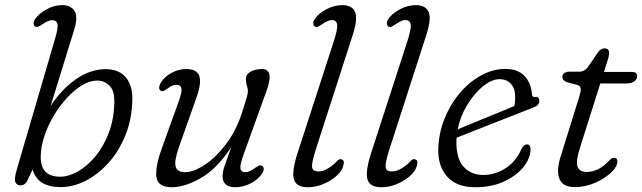

<svg xmlns="http://www.w3.org/2000/svg" viewBox="-20 -738 2562 766"><path d="M199.5 -583Q213 -628.5 209 -643Q205 -657.5 188 -657.5Q172.5 -657.5 149 -641Q129.5 -627 121 -632Q115 -635 114.2 -643.5Q113.5 -652 120.5 -662.5Q133.5 -682.5 164.2 -700Q195 -717.5 227.5 -717.5Q263 -717.5 277.5 -694Q292 -670.5 275 -616.5L182 -315Q222 -378 280.2 -420Q338.5 -462 402.5 -462Q454 -462 481.5 -429.8Q509 -397.5 508 -341Q506.5 -263.5 480.8 -199.5Q455 -135.5 413.5 -89Q372 -42.5 322 -17Q272 8.5 221.5 8.5Q130 8.5 110 -62L88 -15Q78.5 1.5 61.5 1.5Q48 1.5 41.8 -10.2Q35.5 -22 47 -61.5ZM367.5 -416.5Q338 -416.5 306.8 -397.5Q275.5 -378.5 246 -346.2Q216.5 -314 193.2 -274.2Q170 -234.5 156.2 -192.5Q142.5 -150.5 142.5 -112Q142.5 -70.5 162.5 -51.8Q182.5 -33 220 -33Q254 -33 291.2 -54.2Q328.5 -75.5 360.8 -114.5Q393 -153.5 413.8 -207.5Q434.5 -261.5 436 -327Q437.5 -375 417.5 -395.8Q397.5 -416.5 367.5 -416.5Z M1025 -77Q1031.5 -73.5 1032 -64.8Q1032.5 -56 1026 -46Q1010 -21.5 979.5 -6.2Q949 9 920 9Q868 9 868 -35Q868 -52.5 876.5 -77.8Q885 -103 903 -151.5Q844.5 -63 780.2 -27Q716 9 666 9Q610 9 604.2 -30.8Q598.5 -70.5 625 -144.5L693.5 -335Q706 -369 703.8 -384.2Q701.5 -399.5 684.5 -399.5Q676 -399.5 667.2 -396.2Q658.5 -393 647 -384Q639 -378.5 633.5 -375.2Q628 -372 621.5 -376Q609 -384 620.5 -406Q634 -430.5 663 -446.5Q692 -462.5 723 -462.5Q764.5 -462.5 774.8 -435.8Q785 -409 764 -349.5L694 -151.5Q674.5 -95.5 680.8 -73.2Q687 -51 718 -51Q751.5 -51 795.8 -79.8Q840 -108.5 880.8 -161.8Q921.5 -215 945 -287Q959.5 -333 964.2 -349Q969 -365 969 -375Q969 -384 965 -396.2Q961 -408.5 961 -422.5Q961 -441 979.2 -451.8Q997.5 -462.5 1025.5 -462.5Q1050 -462.5 1054.8 -440.2Q1059.5 -418 1041 -369L953 -125Q937.5 -82.5 939.2 -66.8Q941 -51 959 -51Q974.5 -51 997.5 -68Q1006 -73.5 1012.5 -76.8Q1019 -80 1025 -77Z M1387 -597.5 1239.5 -140.5Q1223 -88.5 1225 -71.2Q1227 -54 1251 -54Q1269 -54 1290.8 -67.5Q1312.5 -81 1325.5 -96.5Q1333.5 -105 1342 -102.5Q1356 -98.5 1350 -79Q1346.5 -58.5 1324.8 -38.2Q1303 -18 1271.8 -4.5Q1240.5 9 1208.5 9Q1161.5 9 1152.5 -22.8Q1143.5 -54.5 1167.5 -128.5L1309.5 -566.5Q1328 -622.5 1325 -640.2Q1322 -658 1304 -658Q1289 -658 1264.5 -641Q1257.5 -636 1250.2 -632.2Q1243 -628.5 1236.5 -632Q1231.5 -634.5 1230 -643Q1228.5 -651.5 1236 -662.5Q1249 -682.5 1280.2 -700Q1311.5 -717.5 1346 -717.5Q1384 -717.5 1396.2 -690.8Q1408.5 -664 1387 -597.5Z M1680.5 -597.5 1533 -140.5Q1516.5 -88.5 1518.5 -71.2Q1520.5 -54 1544.5 -54Q1562.5 -54 1584.2 -67.5Q1606 -81 1619 -96.5Q1627 -105 1635.5 -102.5Q1649.5 -98.5 1643.5 -79Q1640 -58.5 1618.2 -38.2Q1596.5 -18 1565.2 -4.5Q1534 9 1502 9Q1455 9 1446 -22.8Q1437 -54.5 1461 -128.5L1603 -566.5Q1621.5 -622.5 1618.5 -640.2Q1615.5 -658 1597.5 -658Q1582.5 -658 1558 -641Q1551 -636 1543.8 -632.2Q1536.5 -628.5 1530 -632Q1525 -634.5 1523.5 -643Q1522 -651.5 1529.5 -662.5Q1542.5 -682.5 1573.8 -700Q1605 -717.5 1639.5 -717.5Q1677.5 -717.5 1689.8 -690.8Q1702 -664 1680.5 -597.5Z M2096.5 -141.5Q2096.5 -108 2069.5 -73.2Q2042.5 -38.5 1992.8 -14.8Q1943 9 1875.5 9Q1802.5 9 1764.8 -32.5Q1727 -74 1728.5 -143Q1730 -204 1752.2 -261.2Q1774.5 -318.5 1812.2 -364Q1850 -409.5 1897.5 -436.2Q1945 -463 1996 -463Q2047 -463 2073.2 -434.2Q2099.5 -405.5 2102 -362.5Q2103.5 -349.5 2115 -351Q2131.5 -353.5 2131.5 -335Q2131.5 -317 2107.5 -309Q2075 -296 2032.5 -279.5Q1990 -263 1945.8 -245.5Q1901.5 -228 1863.2 -213Q1825 -198 1801.5 -188.5Q1801 -182.5 1801 -176Q1799.5 -106.5 1829.2 -73.2Q1859 -40 1908 -40Q1956 -40 1997.5 -67Q2039 -94 2061 -145Q2071 -162 2082.5 -162Q2096.5 -162 2096.5 -141.5ZM1973 -422Q1942 -422 1907.2 -394Q1872.5 -366 1844.5 -320.2Q1816.5 -274.5 1806 -222Q1833.5 -233.5 1873.2 -249.8Q1913 -266 1955.2 -283.2Q1997.5 -300.5 2032 -315Q2035.5 -330 2035.5 -352Q2035.5 -384 2018.8 -403Q2002 -422 1973 -422Z M2284 -399 2241.5 -410Q2223.5 -417 2223.5 -432Q2223.5 -440.5 2231.2 -446.2Q2239 -452 2250.5 -452H2292Q2311 -452 2324.5 -469L2365.5 -529Q2377 -545 2392 -545Q2410 -545 2410 -526.5Q2410 -519 2407.5 -509Q2405 -499 2401 -487L2389.5 -451H2502.5Q2521.5 -451 2521.5 -434.5Q2521.5 -420.5 2510 -412.8Q2498.5 -405 2479 -405H2375L2296 -155.5Q2276 -93.5 2284.2 -72.8Q2292.5 -52 2320 -52Q2368.5 -52 2410 -97Q2417.5 -104.5 2421 -106.5Q2424.5 -108.5 2430 -108.5Q2443 -108.5 2443 -94Q2443 -73 2417.8 -49.2Q2392.5 -25.5 2353.5 -8.5Q2314.5 8.5 2273.5 8.5Q2224.5 8.5 2211.5 -25.5Q2198.5 -59.5 2219 -121L2288.5 -344Q2297 -370 2297 -382.2Q2297 -394.5 2284 -399Z"/></svg>

Font: Fraunces 9pt SuperSoft Light
Style: Italic
Weight: 300
Italic angle: -16°
Version: Version 1.000;[b76b70a41]